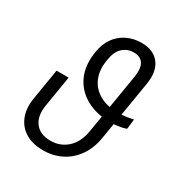

<svg xmlns="http://www.w3.org/2000/svg" viewBox="-173 -867 957 1007"><g transform="rotate(30 305.5 -363.5)"><path d="M561.5 -368.7 554.7 -308.6Q541 -303.7 525.6 -300.5Q510.3 -297.4 494.1 -295.7Q478 -293.9 461.9 -293.9Q376 -293.9 314.9 -327.9Q253.9 -361.8 225.3 -422.1Q196.8 -482.4 207.5 -562.5L208.5 -569.3Q215.8 -623 241.7 -660.4Q267.6 -697.8 307.6 -717.5Q347.7 -737.3 395.5 -737.3Q468.8 -737.3 503.9 -691.2Q539.1 -645 525.9 -564.9L465.8 -201.2Q454.6 -134.3 421.1 -87.2Q387.7 -40 337.9 -15.1Q288.1 9.8 227.5 9.8Q164.1 9.8 120.8 -16.8Q77.6 -43.5 59.1 -90.8Q40.5 -138.2 50.8 -201.2L81.5 -387.7H154.8L124 -201.2Q112.8 -133.8 142.8 -93.5Q172.9 -53.2 236.8 -53.2Q295.9 -53.2 337.9 -91.3Q379.9 -129.4 391.6 -201.2L451.7 -564.5Q460.4 -620.1 443.1 -646.5Q425.8 -672.9 385.3 -673.3Q346.7 -672.9 319.1 -647.9Q291.5 -623 283.2 -567.4L282.2 -559.1Q273.4 -501.5 292.7 -455.8Q312 -410.2 357.4 -383.8Q402.8 -357.4 471.2 -357.4Q482.9 -357.4 494.6 -358.4Q506.3 -359.4 517.6 -360.8Q528.8 -362.3 539.8 -364.5Q550.8 -366.7 561.5 -368.7Z"/></g></svg>

Font: Inter 18pt Light
Style: Italic
Weight: 300
Italic angle: -9.3988°
Designer: Rasmus Andersson
Foundry: rsms
Version: Version 4.001;git-66647c0bb